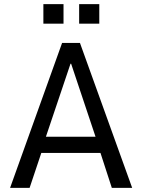

<svg xmlns="http://www.w3.org/2000/svg" viewBox="-20 -914 691 934"><path d="M29 0 282 -705H369L623 0H524L459 -200L498 -170H152L191 -200L124 0ZM323 -604 197 -230 182 -249H468L451 -230L326 -604ZM365 -799V-894H463V-799ZM191 -799V-894H289V-799Z"/></svg>

Font: Nunito Sans 7pt Condensed Medium
Style: Regular
Weight: 500
Width: 3
Designer: Vernon Adams
Foundry: Vernon Adams
Version: Version 3.101;gftools[0.9.27]